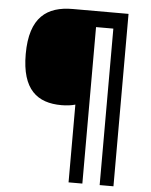

<svg xmlns="http://www.w3.org/2000/svg" viewBox="-59 -809 773 984"><g transform="rotate(5 327.5 -316.5)"><path d="M562 127V-760H275C144 -760 55 -700 55 -509C55 -326 136 -264 260 -264C286 -264 311 -267 331 -273V127H402V-678H491V127Z"/></g></svg>

Font: Noto Sans Myanmar SemiBold
Style: Regular
Weight: 600
Designer: Monotype Design Team
Foundry: Monotype Imaging Inc.
Version: Version 2.107